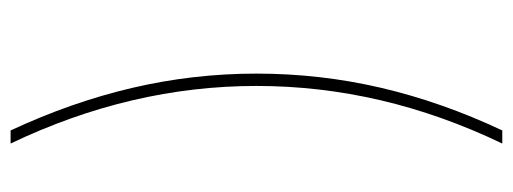

<svg xmlns="http://www.w3.org/2000/svg" viewBox="-317 -484 949 355"><g transform="rotate(-90 157.5 -306.5)"><path d="M69.6 147.7Q123.2 35.9 149.7 -77.6Q176.1 -191.1 176.1 -306.8Q176.1 -538.7 69.6 -761.4H93.8Q146.3 -648.8 172.6 -536.2Q198.9 -423.7 198.9 -306.8Q198.9 -188.9 172.6 -76.3Q146.3 36.2 93.8 147.7Z"/></g></svg>

Font: Inter P Thin
Style: Regular
Weight: 100
Designer: Rasmus Andersson
Foundry: rsms
Version: Version 3.018;git-588b23468